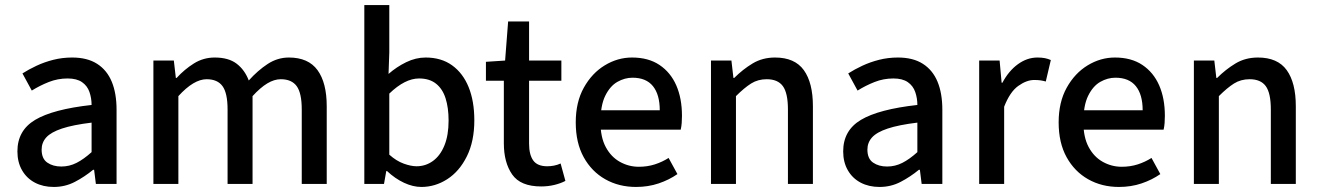

<svg xmlns="http://www.w3.org/2000/svg" viewBox="-20 -729 5227 761"><path d="M193 12Q151 12 118.5 -5Q86 -22 67.5 -54Q49 -86 49 -129Q49 -212 119.5 -254Q190 -296 343 -313Q343 -340 334.5 -364.5Q326 -389 305 -403.5Q284 -418 248 -418Q209 -418 173.5 -404Q138 -390 106 -370L69 -438Q94 -454 125 -468.5Q156 -483 191.5 -492Q227 -501 266 -501Q326 -501 365 -476Q404 -451 423 -405Q442 -359 442 -294V0H360L353 -56H349Q315 -28 276.5 -8Q238 12 193 12ZM223 -69Q255 -69 283.5 -83.5Q312 -98 343 -126V-243Q269 -234 225.5 -219.5Q182 -205 163.5 -184.5Q145 -164 145 -136Q145 -100 167.5 -84.5Q190 -69 223 -69Z M588 0V-489H669L677 -420H680Q711 -454 748.5 -477.5Q786 -501 831 -501Q886 -501 918 -476.5Q950 -452 966 -410Q1002 -450 1041 -475.5Q1080 -501 1125 -501Q1202 -501 1238.5 -451Q1275 -401 1275 -308V0H1176V-295Q1176 -360 1156 -387.5Q1136 -415 1093 -415Q1067 -415 1039.5 -398.5Q1012 -382 981 -348V0H882V-295Q882 -360 862 -387.5Q842 -415 799 -415Q748 -415 687 -348V0Z M1650 12Q1617 12 1581.5 -4.5Q1546 -21 1514 -51H1511L1502 0H1424V-709H1523V-521L1520 -436Q1552 -464 1590 -482.5Q1628 -501 1667 -501Q1729 -501 1772 -470Q1815 -439 1837.5 -383.5Q1860 -328 1860 -252Q1860 -169 1830.5 -109.5Q1801 -50 1753 -19Q1705 12 1650 12ZM1631 -70Q1667 -70 1696 -91Q1725 -112 1741.5 -152.5Q1758 -193 1758 -251Q1758 -302 1746 -339.5Q1734 -377 1708 -397.5Q1682 -418 1641 -418Q1613 -418 1583.5 -403Q1554 -388 1523 -358V-116Q1551 -91 1580 -80.5Q1609 -70 1631 -70Z M2125 10Q2043 10 2010 -37.5Q1977 -85 1977 -161V-409H1906V-484L1982 -489L1994 -644H2077V-489H2205V-409H2077V-160Q2077 -116 2093.5 -93Q2110 -70 2149 -70Q2162 -70 2175.5 -72.5Q2189 -75 2202 -81L2221 -12Q2202 -2 2177 4Q2152 10 2125 10Z M2501 12Q2433 12 2379 -18.5Q2325 -49 2293.5 -106Q2262 -163 2262 -244Q2262 -324 2294 -381.5Q2326 -439 2377 -470Q2428 -501 2485 -501Q2550 -501 2594 -471.5Q2638 -442 2660.5 -390.5Q2683 -339 2683 -270Q2683 -256 2682 -242Q2681 -228 2678 -215H2334V-292H2595Q2595 -354 2568 -387.5Q2541 -421 2487 -421Q2456 -421 2427 -404.5Q2398 -388 2379 -349.5Q2360 -311 2360 -245Q2360 -185 2381 -146Q2402 -107 2437 -87.5Q2472 -68 2512 -68Q2546 -68 2575.5 -77.5Q2605 -87 2630 -103L2665 -39Q2632 -16 2590.5 -2Q2549 12 2501 12Z M2798 0V-489H2879L2887 -420H2890Q2924 -454 2963 -477.5Q3002 -501 3052 -501Q3130 -501 3166 -451Q3202 -401 3202 -308V0H3103V-295Q3103 -360 3083 -387.5Q3063 -415 3019 -415Q2984 -415 2957 -398Q2930 -381 2897 -348V0Z M3466 12Q3424 12 3391.5 -5Q3359 -22 3340.5 -54Q3322 -86 3322 -129Q3322 -212 3392.5 -254Q3463 -296 3616 -313Q3616 -340 3607.5 -364.5Q3599 -389 3578 -403.5Q3557 -418 3521 -418Q3482 -418 3446.5 -404Q3411 -390 3379 -370L3342 -438Q3367 -454 3398 -468.5Q3429 -483 3464.5 -492Q3500 -501 3539 -501Q3599 -501 3638 -476Q3677 -451 3696 -405Q3715 -359 3715 -294V0H3633L3626 -56H3622Q3588 -28 3549.5 -8Q3511 12 3466 12ZM3496 -69Q3528 -69 3556.5 -83.5Q3585 -98 3616 -126V-243Q3542 -234 3498.5 -219.5Q3455 -205 3436.5 -184.5Q3418 -164 3418 -136Q3418 -100 3440.5 -84.5Q3463 -69 3496 -69Z M3861 0V-489H3942L3950 -401H3953Q3978 -448 4014.5 -474.5Q4051 -501 4092 -501Q4109 -501 4121.5 -498.5Q4134 -496 4145 -491L4125 -406Q4114 -409 4104 -410.5Q4094 -412 4079 -412Q4049 -412 4016 -388.5Q3983 -365 3960 -306V0Z M4415 12Q4347 12 4293 -18.5Q4239 -49 4207.5 -106Q4176 -163 4176 -244Q4176 -324 4208 -381.5Q4240 -439 4291 -470Q4342 -501 4399 -501Q4464 -501 4508 -471.5Q4552 -442 4574.5 -390.5Q4597 -339 4597 -270Q4597 -256 4596 -242Q4595 -228 4592 -215H4248V-292H4509Q4509 -354 4482 -387.5Q4455 -421 4401 -421Q4370 -421 4341 -404.5Q4312 -388 4293 -349.5Q4274 -311 4274 -245Q4274 -185 4295 -146Q4316 -107 4351 -87.5Q4386 -68 4426 -68Q4460 -68 4489.5 -77.5Q4519 -87 4544 -103L4579 -39Q4546 -16 4504.5 -2Q4463 12 4415 12Z M4712 0V-489H4793L4801 -420H4804Q4838 -454 4877 -477.5Q4916 -501 4966 -501Q5044 -501 5080 -451Q5116 -401 5116 -308V0H5017V-295Q5017 -360 4997 -387.5Q4977 -415 4933 -415Q4898 -415 4871 -398Q4844 -381 4811 -348V0Z"/></svg>

Font: Source Sans 3 Medium
Style: Regular
Weight: 500
Designer: Paul D. Hunt
Foundry: Adobe
Version: Version 3.052;hotconv 1.1.0;makeotfexe 2.6.0